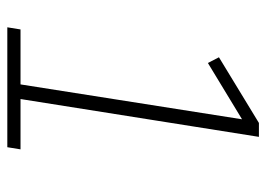

<svg xmlns="http://www.w3.org/2000/svg" viewBox="-124 -622 745 538"><g transform="rotate(90 249.0 -352.5)"><path d="M56 0 62 -37H216L316 -672L334 -670L156 -562L140 -593L324 -705H363L257 -37H398L392 0Z"/></g></svg>

Font: Nunito Sans 10pt Condensed ExtraLight
Style: Italic
Weight: 250
Width: 3
Italic angle: -9°
Designer: Vernon Adams
Foundry: Vernon Adams
Version: Version 3.101;gftools[0.9.27]